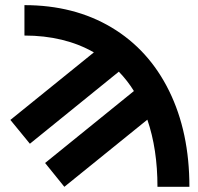

<svg xmlns="http://www.w3.org/2000/svg" viewBox="-20 -720 765 740"><path d="M586.9 0Q586.9 -145.5 547.9 -258.8L228 0L153.8 -91.8L496.1 -369.1Q472.2 -408.2 438 -443.8L95.2 -166L20 -257.8L341.8 -518.1Q228 -583 74.2 -583V-700.2Q265.6 -700.2 409.7 -614.3Q553.7 -528.3 631.8 -369.6Q710 -210.9 710 0Z"/></svg>

Font: Cakra Normal
Style: Regular
Weight: 400
Designer: Lucia Kollert, Vojtech Kollert
Foundry: OoM Type
Version: Version 1.000;Glyphs 3.1.1 (3148)